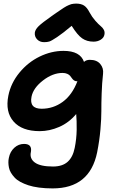

<svg xmlns="http://www.w3.org/2000/svg" viewBox="-20 -780 676 1079"><path d="M228 -543Q203.6 -543 188.5 -558.8Q173.3 -574.7 175.8 -597.2Q178.2 -613.8 196.3 -632.1Q214.4 -650.4 278.8 -695.8Q286.6 -701.2 302 -711.7Q317.4 -722.2 322.8 -725.8Q328.1 -729.5 338.9 -736.6Q349.6 -743.7 354.2 -745.6Q358.9 -747.6 366.9 -751.5Q375 -755.4 380.4 -756.6Q385.7 -757.8 392.8 -758.8Q399.9 -759.8 407.2 -759.8Q435.5 -759.8 452.4 -748.8Q469.2 -737.8 482.9 -710.9Q497.1 -684.6 515.4 -663.8Q533.7 -643.1 545.2 -634Q556.6 -625 563.2 -613Q569.8 -601.1 566.9 -585.9Q564 -568.4 546.4 -557.1Q528.8 -545.9 505.9 -545.9Q468.3 -545.9 441.7 -564.5Q415 -583 382.8 -634.8Q332 -592.3 300.5 -571.3Q269 -550.3 256.8 -546.6Q244.6 -543 228 -543ZM275.9 278.8Q234.4 278.8 199.5 274.2Q164.6 269.5 139.4 261.2Q114.3 252.9 94.5 242.2Q74.7 231.4 62.3 218Q49.8 204.6 41.5 190.7Q33.2 176.8 30.3 161.9Q27.3 147 27.1 133.5Q26.9 120.1 29.8 106.9Q36.6 72.3 60.3 50.5Q84 28.8 115.2 28.8Q161.1 28.8 153.8 73.2Q145 110.8 175.8 133.3Q206.5 155.8 277.8 155.8Q330.6 155.8 360.1 129.4Q389.6 103 399.9 50.8Q410.2 0 410.9 -50.8Q411.6 -101.6 408.2 -139.2Q367.2 -90.3 312.7 -66.7Q258.3 -43 203.1 -43Q103.5 -43 56.2 -97.2Q8.8 -151.4 26.9 -242.2Q41 -313 89.1 -371.6Q137.2 -430.2 203.1 -462.2Q269 -494.1 336.9 -494.1Q430.7 -494.1 452.1 -432.1Q463.9 -443.8 484.9 -443.8Q523.9 -443.8 543.5 -420.4Q563 -397 559.1 -365.2Q553.2 -313 551.3 -255.1Q549.3 -197.3 549.6 -155.8Q549.8 -114.3 544.4 -52.2Q539.1 9.8 525.9 76.2Q484.4 278.8 275.9 278.8ZM157.2 -236.8Q143.6 -168.9 213.9 -168.9Q279.3 -168.9 332.3 -207.5Q385.3 -246.1 415 -323.2H413.1Q402.8 -323.2 396 -328.1Q389.2 -333 384.5 -339.8Q379.9 -346.7 374.3 -353.5Q368.7 -360.4 357.7 -365.2Q346.7 -370.1 331.1 -370.1Q276.4 -370.1 221.7 -327.9Q167 -285.6 157.2 -236.8Z"/></svg>

Font: Shantell Sans Bouncy
Style: Italic
Weight: 600
Italic angle: -11.31°
Designer: Stephen Nixon, Anya Danilova, Shantell Martin
Foundry: Arrow Type
Version: Version 1.006;[9816181b4]